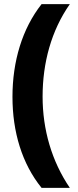

<svg xmlns="http://www.w3.org/2000/svg" viewBox="-20 -746 377 924"><path d="M40 -280C40 -111 86 42 180 158H316C229 30 185 -122 185 -281C185 -444 227 -599 316 -726H180C87 -608 40 -451 40 -280Z"/></svg>

Font: Noto Sans Arabic UI SmCn XBd
Style: Regular
Weight: 800
Width: 4
Designer: Monotype Design Team, Nadine Chahine and Nizar Qandah
Foundry: Monotype Imaging Inc.
Version: Version 2.010